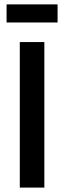

<svg xmlns="http://www.w3.org/2000/svg" viewBox="-20 -851 291 871"><path d="M9.8 -749V-831.1H241.2V-749ZM69.8 0V-660.2H181.2V0Z"/></svg>

Font: Bricolage Grotesque Medium
Style: Regular
Weight: 500
Designer: Mathieu Triay
Foundry: Atelier Triay
Version: Version 1.000;gftools[0.9.30]